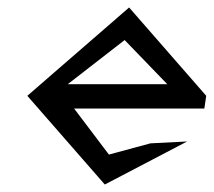

<svg xmlns="http://www.w3.org/2000/svg" viewBox="-20 -482 571 513"><path d="M178 -192H526L531 -226L325 -462L53 -226L260 11L480 -104L382 -99L271 -69ZM427 -257H161L313 -375Z"/></svg>

Font: Stormblade
Style: Obl
Weight: 400
Designer: Mew Too
Foundry: Cannot Into Space Fonts
Version: Version 0.77